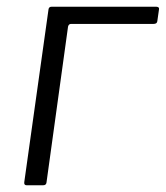

<svg xmlns="http://www.w3.org/2000/svg" viewBox="-20 -550 492 570"><path d="M59 0Q51 0 52 -9L124 -522Q125 -530 133 -530H444Q448 -530 450.5 -528Q453 -526 452 -522L447 -487Q446 -479 436 -479H191Q184 -479 182 -471L118 -8Q117 0 108 0Z"/></svg>

Font: Libre Franklin Light
Style: Italic
Weight: 300
Italic angle: -8°
Designer: Pablo Impallari, Rodrigo Fuenzalida, Nhung Nguyen
Foundry: Impallari Type
Version: Version 3.000